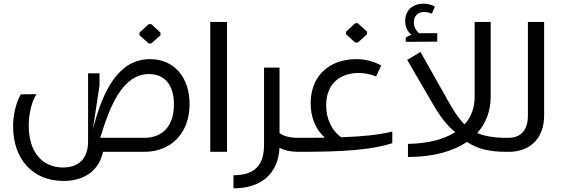

<svg xmlns="http://www.w3.org/2000/svg" viewBox="-20 -824 3044 1042"><path d="M801 -588 851 -633V-647L801 -693H787L737 -647V-633L787 -588ZM794 -503C623 -503 538 -333 484 -122L520 -360V-426H458V-56C458 34 409 85 323 85C207 85 136 -1 136 -142C136 -208 153 -276 178 -313L93 -312C67 -268 51 -200 51 -139C51 41 159 158 324 158C441 158 518 99 539 0H762C910 0 1007 -101 1009 -257C1009 -406 924 -503 794 -503ZM762 -76C743 -76 715 -76 682 -76H594H524C577 -252 647 -422 788 -422C875 -422 924 -362 924 -257C924 -142 864 -76 762 -76Z M1121 -705V0H1212V-705Z M1598 -76C1550 -76 1518 -86 1497 -102V-457H1413V-38C1413 70 1365 127 1247 127V198C1403 198 1490 114 1497 -22C1523 -8 1557 0 1598 0Z M1922 -593 1972 -638V-652L1922 -698H1908L1858 -652V-638L1908 -593ZM2109 -110C2034 -92 1947 -83 1832 -79C1779 -116 1750 -181 1750 -253C1750 -363 1819 -428 1928 -428C1959 -428 1993 -421 2021 -409L2049 -468C2013 -490 1962 -503 1915 -503C1764 -503 1666 -409 1666 -264C1666 -191 1690 -124 1743 -77C1698 -76 1649 -76 1595 -76H1592C1565 -76 1541 -56 1541 -39C1541 -20 1565 0 1592 0H1602C1845 0 1994 -10 2109 -47Z M2255 -644C2236 -657 2226 -680 2226 -703C2226 -738 2248 -759 2283 -759C2296 -759 2312 -755 2324 -750L2340 -788C2324 -798 2301 -804 2280 -804C2218 -804 2179 -767 2179 -710C2179 -681 2189 -654 2213 -636L2182 -621V-597L2353 -598V-644Z M2729 -76C2661 -76 2610 -85 2570 -102C2617 -154 2643 -221 2643 -300V-705H2556V-300C2556 -238 2537 -188 2501 -149C2465 -184 2436 -233 2402 -294L2262 -542L2190 -499L2333 -253C2371 -188 2409 -140 2451 -107C2389 -67 2300 -45 2194 -43V28C2327 28 2436 -1 2514 -54C2570 -16 2636 0 2729 0H2737V-76Z M2845 -705V-197C2845 -116 2806 -76 2738 -76H2733C2706 -76 2682 -56 2682 -39C2682 -20 2706 0 2733 0H2743C2858 -1 2933 -74 2933 -197V-705Z"/></svg>

Font: Hejaz
Style: Regular
Weight: 400
Designer: Bandar Raffah (Arabic) and Santiago Orozco (Latin)
Foundry: Caramella and Typemade
Version: Version 1.010;hotconv 1.0.109;makeotfexe 2.5.65596